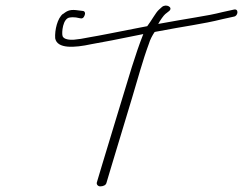

<svg xmlns="http://www.w3.org/2000/svg" viewBox="-20 -671 863 682"><path d="M176 -535C183 -497 244 -501 304 -514C334 -519 407 -533 489 -550C474 -512 462 -476 448 -432C414 -322 375 -191 341 -80L324 -23C322 -16 328 -9 336 -9C346 -9 356 -13 358 -21L375 -78C398 -154 426 -247 449 -323C470 -392 486 -454 509 -516C513 -530 521 -545 529 -557L532 -558C641 -579 698 -585 770 -603L811 -612C826 -614 829 -641 811 -637L770 -628C742 -621 712 -615 674 -609C643 -604 592 -595 542 -586C549 -599 561 -616 567 -621L581 -632C596 -645 570 -659 555 -646L544 -636C533 -626 519 -599 503 -578L477 -573C390 -556 331 -544 300 -539C276 -534 256 -531 243 -530C230 -529 205 -530 202 -544C199 -553 202 -607 229 -609C233 -610 241 -610 250 -609L265 -606C273 -604 277 -608 280 -615C284 -623 282 -631 275 -632L259 -634C232 -638 221 -635 205 -622H204C184 -607 174 -564 176 -535ZM324 -23Z"/></svg>

Font: Stray Cat
Style: LtExtObl
Weight: 300
Version: Version 1.0